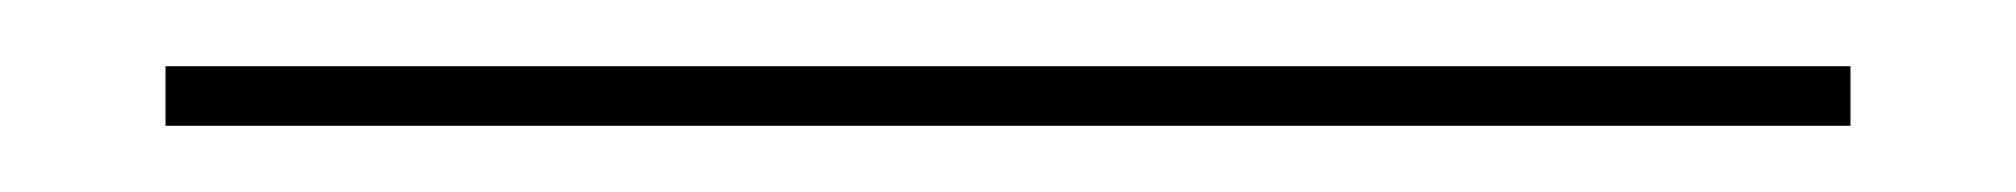

<svg xmlns="http://www.w3.org/2000/svg" viewBox="-20 103 609 58"><path d="M30 141V123H539V141Z"/></svg>

Font: IBM Plex Sans Thai Thin
Style: Regular
Weight: 100
Designer: Mike Abbink, Paul van der Laan, Pieter van Rosmalen, Ben Mitchell, Mark Frömberg
Foundry: Bold Monday
Version: Version 1.1